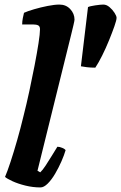

<svg xmlns="http://www.w3.org/2000/svg" viewBox="-20 -820 530 840"><path d="M157 0Q124 0 91.5 -8Q59 -16 35 -27Q11 -38 2 -46Q12 -69 26 -111.5Q40 -154 55 -206.5Q70 -259 83 -313Q96 -364 108.5 -422Q121 -480 131.5 -534.5Q142 -589 148.5 -631Q155 -673 155 -692Q155 -705 147 -709Q139 -713 125 -713H77Q77 -727 80 -741.5Q83 -756 85 -764Q100 -771 129 -779.5Q158 -788 188.5 -794Q219 -800 240 -800Q269 -800 287.5 -780Q306 -760 306 -734Q306 -730 301.5 -710.5Q297 -691 291 -667L144 -73L156 -66Q166 -75 179.5 -95.5Q193 -116 207 -139Q221 -162 231 -178Q241 -178 252.5 -173Q264 -168 267 -163Q261 -142 249 -114.5Q237 -87 221.5 -60.5Q206 -34 189 -17Q172 0 157 0ZM397 -524Q376 -524 360 -526Q344 -528 334 -530L365 -789Q373 -793 396.5 -796.5Q420 -800 432 -800Q446 -800 459 -789Q472 -778 481 -764Q490 -750 490 -742Q490 -732 480.5 -705Q471 -678 457 -643.5Q443 -609 427 -577Q411 -545 397 -524Z"/></svg>

Font: Texturina Black
Style: Italic
Weight: 900
Italic angle: -11°
Designer: Guillermo Torres Carreño
Foundry: Omnibus-Type
Version: Version 1.002; ttfautohint (v1.8.3)